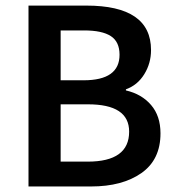

<svg xmlns="http://www.w3.org/2000/svg" viewBox="-20 -674 637 694"><path d="M199.2 -89.8H296.9Q446.8 -89.8 446.8 -198.2Q446.8 -297.4 296.9 -296.9H199.2ZM199.2 -383.8H282.2Q412.1 -383.8 412.1 -476.1Q412.1 -522.9 380.6 -543.5Q349.1 -564 284.2 -564H199.2ZM83 0V-653.8H292Q525.9 -653.8 525.9 -493.2Q525.9 -445.3 501.5 -405.8Q477.1 -366.2 435.1 -351.1V-347.2Q492.2 -334 526.1 -294.4Q560.1 -254.9 560.1 -191.9Q560.1 -96.7 491 -48.3Q421.9 0 309.1 0Z"/></svg>

Font: SourceSansPro-Semibold
Style: Regular
Weight: 600
Designer: Paul D. Hunt
Foundry: Adobe Systems Incorporated
Version: Version 2.020;PS 2.0;hotconv 1.0.86;makeotf.lib2.5.63406